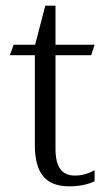

<svg xmlns="http://www.w3.org/2000/svg" viewBox="-20 -648 383 678"><path d="M103 -137V-453H15L28 -490H104L140 -628H176V-490H314L302 -453H176V-122Q176 -74 193 -51Q210 -28 245 -28Q280 -28 314 -47V-8Q277 10 224 10Q162 10 132.5 -25.5Q103 -61 103 -137Z"/></svg>

Font: Fahkwang Light
Style: Regular
Weight: 300
Version: Version 1.000; ttfautohint (v1.6)